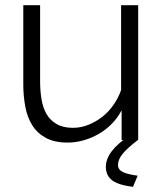

<svg xmlns="http://www.w3.org/2000/svg" viewBox="-20 -541 633 742"><path d="M450 0V-115Q435 -86 412.5 -63Q390 -40 362.5 -24Q335 -8 304 1Q273 10 241 10Q190 10 156.5 -8.5Q123 -27 104 -58Q85 -89 77.5 -130Q70 -171 70 -215V-521H135V-227Q135 -190 140.5 -157Q146 -124 160 -100Q174 -76 199 -61.5Q224 -47 262 -47Q293 -47 322.5 -59Q352 -71 376.5 -90.5Q401 -110 419.5 -137Q438 -164 448 -193V-521H514V0ZM389 105Q389 74 411 44.5Q433 15 479 -16H496L513 0Q471 32 453.5 54Q436 76 436 96Q436 115 455 124Q474 133 512 138L494 181Q462 177 441.5 170Q421 163 409.5 152.5Q398 142 393.5 129.5Q389 117 389 105Z"/></svg>

Font: Rising Sun Light
Style: Regular
Weight: 300
Designer: Matt McInerney, Pablo Impallari, Rodrigo Fuenzalida (Raleway font), Stephen Hutchings (Greek), Cristiano Sobral (main ch
Foundry: The Rising Sun Project Authors
Version: Version 4.327; ttfautohint (v1.8.4.7-5d5b-dirty)